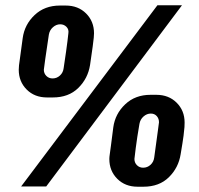

<svg xmlns="http://www.w3.org/2000/svg" viewBox="-20 -706 755 727"><path d="M60 0 576 -686H669L155 0ZM158 -337Q111 -337 81 -367Q51 -397 51 -442Q51 -449 52 -459Q53 -469 56.5 -492Q60 -515 66 -562Q73 -613 111 -649Q149 -685 207 -685H229Q276 -685 306 -655Q336 -625 336 -580Q336 -573 335 -563Q334 -553 331 -530Q328 -507 321 -460Q313 -409 276.5 -373Q240 -337 180 -337ZM179 -409Q195 -409 207 -420Q219 -431 221 -448Q232 -521 235.5 -550.5Q239 -580 239 -581Q241 -595 231.5 -604.5Q222 -614 208 -614Q193 -614 180.5 -603Q168 -592 165 -575Q157 -523 151.5 -483.5Q146 -444 146 -442Q146 -428 155.5 -418.5Q165 -409 179 -409ZM501 1Q454 1 424 -29Q394 -59 394 -104Q394 -111 395.5 -121Q397 -131 400 -154Q403 -177 409 -224Q416 -275 454 -311Q492 -347 550 -347H572Q619 -347 649 -317Q679 -287 679 -242Q679 -235 678.5 -225Q678 -215 675 -192Q672 -169 664 -122Q656 -71 619.5 -35Q583 1 523 1ZM522 -71Q538 -71 550 -82Q562 -93 564 -110Q574 -183 578 -212.5Q582 -242 582 -243Q582 -257 573.5 -266.5Q565 -276 551 -276Q536 -276 523.5 -265Q511 -254 508 -237Q499 -185 494 -145.5Q489 -106 489 -104Q489 -90 498.5 -80.5Q508 -71 522 -71Z"/></svg>

Font: Chivo Medium Black
Style: Italic
Weight: 900
Italic angle: -8.05°
Version: Version 2.002